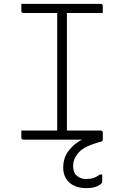

<svg xmlns="http://www.w3.org/2000/svg" viewBox="-20 -720 640 990"><path d="M90 -700H499Q510 -700 510 -689V-653H325V-47H499Q510 -47 510 -36V0Q510 9 499 11Q415 33 386 66Q357 99 357 136Q357 170 376.5 186.5Q396 203 424 203Q447 203 463 197.5Q479 192 495 180H507V217Q507 227 485 238.5Q463 250 426 250Q370 250 338 221.5Q306 193 306 144Q306 93 334.5 56.5Q363 20 403 0H101Q90 0 90 -11V-47H275V-653H101Q90 -653 90 -664Z"/></svg>

Font: Recursive Mn Lnr St Lt
Style: Regular
Weight: 300
Monospace: yes
Version: Version 1.079;hotconv 1.0.112;makeotfexe 2.5.65598; ttfautoh